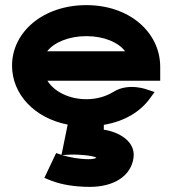

<svg xmlns="http://www.w3.org/2000/svg" viewBox="-20 -482 675 749"><path d="M164 -282C190 -316 248 -341 317 -341C385 -341 442 -317 468 -282ZM605 -167V-221C605 -355 486 -462 317 -462C148 -462 27 -357 27 -226C27 -114 115 -21 244 4L220 122L199 115L153 212L178 222C221 239 274 247 331 247C422 247 492 206 501 132C509 68 441 32 385 24V5C468 -9 530 -48 567 -101L583 -123L556 -132C556 -132 483 -161 423 -124C394 -106 358 -95 317 -95C250 -95 192 -124 165 -167ZM222 123 257 121C288 120 343 125 356 133C356 133 352 139 325 139C289 139 248 131 222 123Z"/></svg>

Font: Charger
Style: Hemi
Weight: 900
Designer: Jasper
Foundry: Cannot Into Space Fonts
Version: Version 0.99